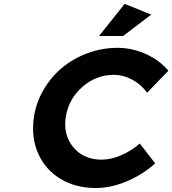

<svg xmlns="http://www.w3.org/2000/svg" viewBox="-20 -948 875 975"><path d="M151.9 -351.1Q162.6 -425.8 200.7 -491.5Q238.8 -557.1 295.2 -604Q351.6 -650.9 424.8 -678Q498 -705.1 576.2 -705.1Q651.4 -705.1 720.9 -673.6Q790.5 -642.1 835 -588.9L727.1 -477.1Q696.8 -519 651.6 -543.5Q606.4 -567.9 558.1 -567.9Q467.8 -567.9 397.7 -506.1Q327.6 -444.3 314 -353Q300.3 -261.7 353 -199.5Q405.8 -137.2 496.1 -137.2Q543 -137.2 594.7 -159.4Q646.5 -181.6 689.9 -219.2L768.1 -118.2Q703.6 -60.5 623 -26.9Q542.5 6.8 466.8 6.8Q363.8 6.8 286.6 -40Q209.5 -86.9 173.6 -168.9Q137.7 -251 151.9 -351.1ZM482.9 -765.1 612.8 -928.2 748 -874 605 -765.1Z"/></svg>

Font: Trueno SemiBold
Style: Italic
Weight: 600
Designer: Julieta Ulanovsky
Foundry: Julieta Ulanovsky
Version: Version 3.001b | FøM Fix